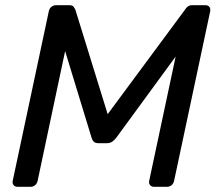

<svg xmlns="http://www.w3.org/2000/svg" viewBox="-20 -720 837 740"><path d="M48 0Q38 0 32.5 -6.5Q27 -13 29 -23L168 -676Q170 -687 178 -693.5Q186 -700 196 -700H247Q259 -700 263.5 -694Q268 -688 270 -684L395 -280L694 -684Q696 -688 702.5 -694Q709 -700 721 -700H771Q782 -700 787 -693.5Q792 -687 790 -676L651 -23Q649 -13 641.5 -6.5Q634 0 623 0H574Q564 0 558.5 -6.5Q553 -13 555 -23L657 -502L428 -189Q421 -180 412.5 -174Q404 -168 391 -168H361Q348 -168 342 -173.5Q336 -179 333 -189L231 -523L125 -23Q123 -13 115.5 -6.5Q108 0 98 0Z"/></svg>

Font: Rubik
Style: Italic
Weight: 400
Italic angle: -12°
Designer: Hubert and Fischer
Foundry: Hubert and Fischer
Version: Version 2.300;gftools[0.9.30]